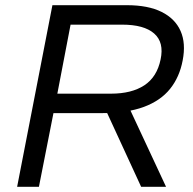

<svg xmlns="http://www.w3.org/2000/svg" viewBox="-20 -720 744 740"><path d="M46 0 182 -700H469Q551 -700 603 -674Q655 -648 676 -600.5Q697 -553 684 -487Q672 -423 635.5 -377.5Q599 -332 534.5 -308Q470 -284 371 -284H186L130 0ZM201 -359H408Q487 -359 536 -391Q585 -423 599 -491Q613 -557 574 -591Q535 -625 451 -625H252ZM524 0 389 -293 474 -313 620 0Z"/></svg>

Font: REM Light
Style: Italic
Weight: 300
Italic angle: -11°
Designer: Octavio Pardo
Foundry: Ashler Design
Version: Version 1.005;gftools[0.9.28]